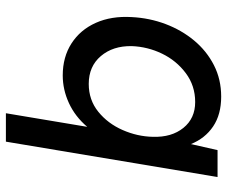

<svg xmlns="http://www.w3.org/2000/svg" viewBox="-78 -474 752 635"><g transform="rotate(90 297.5 -156.0)"><path d="M229 12Q168 12 123 -17Q78 -46 55 -97.5Q32 -149 36 -216Q39 -275 59 -328Q79 -381 113.5 -422.5Q148 -464 195 -488Q242 -512 299 -512Q358 -512 397.5 -485.5Q437 -459 456 -412L476 -500H565L448 200H354L399 -69Q365 -29 320.5 -8.5Q276 12 229 12ZM257 -74Q310 -74 349 -105.5Q388 -137 409.5 -186Q431 -235 432 -286Q434 -348 402.5 -387Q371 -426 317 -426Q263 -426 221.5 -395Q180 -364 157 -316.5Q134 -269 132 -216Q131 -154 165 -114Q199 -74 257 -74Z"/></g></svg>

Font: Figtree Medium
Style: Italic
Weight: 500
Italic angle: -9.5°
Foundry: Erik Kennedy
Version: Version 2.001; ttfautohint (v1.8.4.7-5d5b);gftools[0.9.27]